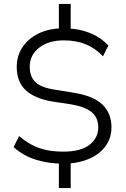

<svg xmlns="http://www.w3.org/2000/svg" viewBox="-20 -840 640 975"><path d="M279 115V-25L297 -9Q226 -9 162 -29Q98 -49 49 -93L77 -149Q109 -122 142 -104.5Q175 -87 214 -78.5Q253 -70 301 -70Q391 -70 435 -105Q479 -140 479 -193Q479 -244 444 -271.5Q409 -299 341 -310L243 -325Q156 -340 110.5 -382Q65 -424 65 -501Q65 -555 93 -598.5Q121 -642 172 -668Q223 -694 290 -696L279 -682V-820H339V-682L327 -695Q382 -694 436.5 -672.5Q491 -651 530 -609L503 -554Q463 -596 414.5 -615.5Q366 -635 304 -635Q226 -635 178.5 -597.5Q131 -560 131 -501Q131 -450 160.5 -422.5Q190 -395 257 -385L355 -369Q454 -353 500 -309Q546 -265 546 -194Q546 -140 517.5 -100Q489 -60 439 -36.5Q389 -13 324 -9L339 -25V115Z"/></svg>

Font: Nunito Sans 8pt Light
Style: Regular
Weight: 300
Version: Version 3.101;gftools[0.9.27]